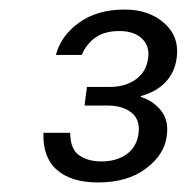

<svg xmlns="http://www.w3.org/2000/svg" viewBox="-20 -729 391 402"><path d="M185 -347Q129 -347 99 -373.5Q69 -400 71 -451H127Q127 -417 145.5 -404Q164 -391 192 -391Q224 -391 245 -406Q266 -421 270 -449Q274 -478 255.5 -493Q237 -508 205 -508H157L162 -547H210Q242 -547 264 -562.5Q286 -578 290 -606Q294 -632 277.5 -648Q261 -664 230 -664Q199 -664 180 -650.5Q161 -637 151 -614H97Q108 -655 146 -682Q184 -709 241 -709Q292 -709 324 -680.5Q356 -652 350 -608Q346 -577 326 -556.5Q306 -536 275 -528V-526Q301 -518 317.5 -497Q334 -476 329 -443Q324 -405 285.5 -376Q247 -347 185 -347Z"/></svg>

Font: Host Grotesk Light
Style: Italic
Weight: 300
Italic angle: -8°
Designer: Doğukan Karapınar based on Poppins by Indian Type Foundry, Jonny Pinhorn
Foundry: Element Type
Version: Version 1.001; ttfautohint (v1.8.4.7-5d5b)